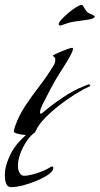

<svg xmlns="http://www.w3.org/2000/svg" viewBox="-47 -555 411 792"><path d="M62 2Q58 2 45.5 0.5Q33 -1 21.5 -4.5Q10 -8 10 -13Q10 -16 12.5 -24.5Q15 -33 16 -36Q31 -79 58 -119.5Q85 -160 115.5 -199.5Q146 -239 169 -277Q174 -284 177.5 -291.5Q181 -299 181 -307Q181 -318 176 -320.5Q171 -323 171 -325Q171 -327 181.5 -332Q192 -337 206.5 -343Q221 -349 234 -353.5Q247 -358 251 -358Q254 -358 254 -354Q254 -347 247 -333Q240 -319 230 -302.5Q220 -286 211.5 -272.5Q203 -259 199 -253Q179 -222 162 -189Q145 -156 128 -123Q125 -116 121.5 -107.5Q118 -99 118 -92Q118 -86 121 -86Q123 -86 126 -88Q129 -90 130 -91Q165 -121 210 -151.5Q255 -182 298 -199Q300 -200 309 -203.5Q318 -207 319 -207Q325 -207 325 -200Q300 -189 266.5 -168.5Q233 -148 199.5 -122Q166 -96 139 -68.5Q112 -41 101 -16Q96 -4 84.5 -1Q73 2 62 2ZM201 -450Q195 -450 195 -455Q195 -462 207 -475Q219 -488 235.5 -502Q252 -516 267.5 -525.5Q283 -535 290 -535Q294 -535 296 -530Q301 -523 304 -517Q307 -511 314 -504Q318 -501 331 -495.5Q344 -490 344 -487Q344 -484 341 -482.5Q338 -481 336 -479Q333 -477 316.5 -474Q300 -471 283 -469Q266 -467 260 -466Q246 -464 233.5 -460Q221 -456 207 -451Q205 -450 201 -450ZM-2 217Q-27 217 -27 166Q-27 128 -3 80Q21 32 76 -11Q87 -11 90 -9.5Q93 -8 93 -6Q77 6 61.5 29.5Q46 53 36.5 79.5Q27 106 27 128Q27 147 34 158.5Q41 170 52 170Q67 170 88 164.5Q109 159 129.5 150.5Q150 142 163 133Q164 132 168 132Q173 132 173 138Q173 150 154.5 163.5Q136 177 108 189Q80 201 50.5 209Q21 217 -2 217Z"/></svg>

Font: My Soul
Style: Regular
Weight: 400
Designer: Robert E. Leuschke
Foundry: Robert E. Leuschke
Version: Version 1.010; ttfautohint (v1.8.4.7-5d5b)